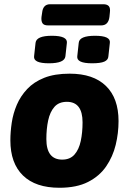

<svg xmlns="http://www.w3.org/2000/svg" viewBox="-20 -879 609 907"><path d="M261 8Q148 8 88.5 -50Q29 -108 29 -216Q29 -256 35.5 -299.5Q42 -343 59.5 -384Q77 -425 108.5 -458.5Q140 -492 189 -511.5Q238 -531 309 -531Q421 -531 480.5 -473Q540 -415 540 -307Q540 -250 526.5 -194.5Q513 -139 481.5 -93Q450 -47 396 -19.5Q342 8 261 8ZM274 -125Q311 -125 332 -149Q353 -173 361.5 -213Q370 -253 370 -301Q370 -398 296 -398Q258 -398 237 -374Q216 -350 207.5 -310Q199 -270 199 -222Q199 -125 274 -125ZM415 -580Q341 -580 345 -613L352 -677Q355 -710 429 -710Q503 -710 499 -677L492 -613Q491 -596 473 -588Q455 -580 415 -580ZM211 -580Q137 -580 141 -613L148 -677Q152 -710 225 -710Q299 -710 296 -677L289 -613Q285 -580 211 -580ZM207 -759Q187 -759 180.5 -769.5Q174 -780 176 -799L179 -819Q183 -859 217 -859H468Q486 -859 494 -850Q502 -841 499 -819L497 -799Q492 -759 458 -759Z"/></svg>

Font: Asap ExtraBold
Style: Italic
Weight: 800
Italic angle: -6°
Designer: Pablo Cosgaya
Foundry: Omnibus-Type
Version: Version 3.001; ttfautohint (v1.8.4.7-5d5b)